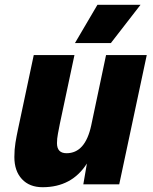

<svg xmlns="http://www.w3.org/2000/svg" viewBox="-20 -770 640 802"><path d="M158 12Q103 12 71.5 -22Q40 -56 40 -114Q40 -146 44.5 -173.5Q49 -201 55 -229L121 -540H291L230 -253Q226 -232 222 -211.5Q218 -191 218 -172Q218 -130 258 -130Q336 -130 361 -246L423 -540H593L478 0H328L343 -87Q280 12 158 12ZM293 -590 387 -750H567L443 -590Z"/></svg>

Font: Geist Mono Black
Style: Italic
Weight: 900
Italic angle: -12°
Monospace: yes
Designer: Basement.studio, Andrés Briganti, Mateo Zaragoza
Foundry: Basement.studio, Vercel, Andrés Briganti, Guido Ferreyra, Mateo Zaragoza
Version: Version 1.500; ttfautohint (v1.8.4.7-5d5b)